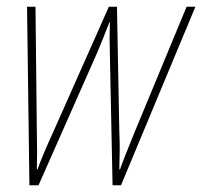

<svg xmlns="http://www.w3.org/2000/svg" viewBox="-20 -547 598 568"><path d="M67 1H94L267 -390C280 -422 292 -450 304 -482H305C304 -449 304 -418 305 -390L313 1H338L558 -527H532L377 -153C359 -108 346 -77 335 -46H333C334 -79 335 -123 333 -156L326 -527H302L139 -160C119 -116 102 -77 91 -46H89C90 -80 90 -114 89 -157L85 -527H60Z"/></svg>

Font: Noto Sans Condensed Thin
Style: Italic
Weight: 100
Width: 3
Italic angle: -12°
Designer: Monotype Design Team
Foundry: Monotype Imaging Inc.
Version: Version 2.013